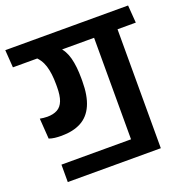

<svg xmlns="http://www.w3.org/2000/svg" viewBox="-152 -754 918 958"><g transform="rotate(-20 307.5 -275.5)"><path d="M416 -5.5H46.5V87H540.5V-73H416ZM540.5 -577H416V0H540.5ZM378 -544.5H637.5L630.5 -638H371ZM-15 -544.5H601L594 -638H-21.5ZM234.5 -557H101Q133.5 -530 146 -489.8Q158.5 -449.5 158.5 -391.5V-378Q158.5 -332 148 -304.8Q137.5 -277.5 116 -265.8Q94.5 -254 62.5 -254Q52 -254 42.2 -255.2Q32.5 -256.5 23.5 -258L31 -149.5Q44.5 -144.5 61.2 -142.5Q78 -140.5 96.5 -140.5Q158.5 -140.5 201 -163.2Q243.5 -186 265.2 -235Q287 -284 287 -361.5V-376.5Q287 -439.5 275.2 -484.5Q263.5 -529.5 234.5 -557Z"/></g></svg>

Font: Anek Devanagari Medium SemiBold
Style: Regular
Weight: 600
Version: Version 1.003